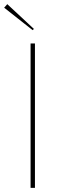

<svg xmlns="http://www.w3.org/2000/svg" viewBox="-24 -903 311 923"><path d="M133 -758 -4 -866 11 -883 139 -764ZM123 0V-694H144V0Z"/></svg>

Font: Cantarell Thin
Style: Regular
Weight: 100
Designer: Dave Crossland, Nikolaus Waxweiler, Florian Fecher, Jacques Le Bailly, Eben Sorkin, Alexei Vanyashin, Alexios Zavras, Em
Version: Version 0.303